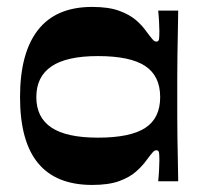

<svg xmlns="http://www.w3.org/2000/svg" viewBox="-20 -524 587 555"><path d="M246.3 10.6Q142.2 10.6 90.1 -52.3Q37.9 -115.3 37.9 -243.3Q37.9 -371.4 90.1 -437.7Q142.2 -504 246.3 -504Q293.6 -504 324 -493Q354.3 -482 373 -465.9Q391.6 -449.7 402.3 -434.1Q414.6 -417.4 420.6 -410.6Q426.6 -403.7 431.6 -403.7Q438.7 -403.7 439.7 -410.9Q440.7 -418 440.7 -434Q440.7 -444.4 439.8 -460.5Q439 -476.7 437.3 -493.4H495.1Q494.8 -464.2 494.1 -431.7Q493.4 -399.2 492.9 -366Q492.4 -332.8 492.4 -301.8Q492.4 -270.7 492.4 -243.3Q492.4 -216.7 492.4 -186.3Q492.4 -155.9 492.9 -124Q493.4 -92.1 494.1 -60.7Q494.8 -29.2 495.1 0H437.3Q439 -16.7 439.8 -33Q440.7 -49.4 440.7 -60.4Q440.7 -75.7 439.7 -82.7Q438.7 -89.7 431.6 -89.7Q426.6 -89.7 420.6 -82.8Q414.6 -76 402.3 -59.3Q391.6 -44.3 373 -27.8Q354.3 -11.3 324 -0.3Q293.6 10.6 246.3 10.6ZM263 -126.1Q356.4 -126.1 399.7 -154.2Q443 -182.2 443 -243.3Q443 -304.5 399.7 -333.2Q356.4 -361.9 263 -361.9Q172.7 -361.9 128.9 -332.2Q85 -302.5 85 -243.3Q85 -184.2 128.9 -155.1Q172.7 -126.1 263 -126.1Z"/></svg>

Font: Ojuju ExtraLight
Style: Regular
Weight: 200
Designer: Chisaokwu Joboson, Mirko Velimirovic
Foundry: Udi Foundry
Version: Version 1.000